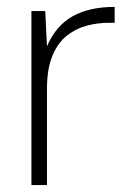

<svg xmlns="http://www.w3.org/2000/svg" viewBox="-20 -536 378 556"><path d="M71 0V-504H111L116 -402Q142 -462 190.5 -489Q239 -516 312 -516V-470H294Q264 -470 232.5 -462Q201 -454 174.5 -433.5Q148 -413 132 -375Q116 -337 116 -278V0Z"/></svg>

Font: DM Sans ExtraLight
Style: Regular
Weight: 200
Designer: Colophon Foundry, Jonny Pinhorn
Foundry: Colophon Foundry
Version: Version 4.004; ttfautohint (v1.8.4.7-5d5b)